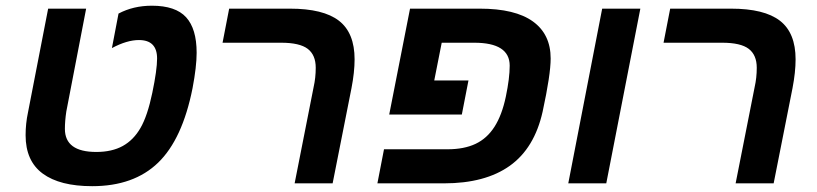

<svg xmlns="http://www.w3.org/2000/svg" viewBox="-20 -636 2834 666"><path d="M299.8 9.8Q187.5 9.8 128.2 -33.9Q68.8 -77.6 68.8 -167Q68.8 -207.5 77.1 -246.1L147 -606H278.8L210 -249Q205.1 -216.3 205.1 -189Q205.1 -108.9 314 -108.9Q368.2 -108.9 405.8 -129.6Q443.4 -150.4 467.5 -192.4Q491.7 -234.4 508.3 -314Q524.9 -393.6 524.9 -433.1Q524.9 -497.1 461.9 -497.1Q420.4 -497.1 368.2 -469.2L391.1 -588.9Q442.4 -616.2 506.8 -616.2Q588.9 -616.2 625.5 -576.2Q662.1 -536.1 662.1 -453.1Q662.1 -404.8 647.9 -330.1Q612.8 -153.3 528.6 -71.8Q444.3 9.8 299.8 9.8Z M1075.2 -400.9Q1075.2 -445.3 1047.4 -466.6Q1019.5 -487.8 955.1 -487.8H752L774.9 -606H985.8Q1101.6 -606 1155.8 -564Q1210 -522 1210 -430.2Q1210 -385.7 1199.2 -330.1L1133.8 0H1002L1067.9 -334Q1075.2 -366.2 1075.2 -400.9Z M1289.1 0 1312 -118.2H1532.2Q1589.8 -118.2 1629.6 -137Q1669.4 -155.8 1695.3 -196.3Q1721.2 -236.8 1734.6 -300.8Q1748 -364.7 1748 -408.2Q1748 -487.8 1625 -487.8H1512.2L1486.3 -356.9H1605L1582 -238.8H1330.1L1402.3 -606H1644Q1767.1 -606 1828.6 -561.5Q1890.1 -517.1 1890.1 -433.1Q1890.1 -377.4 1862.3 -249Q1834 -122.1 1748.5 -61Q1663.1 0 1520 0Z M2068.8 -606H2201.2L2083 0H1951.2Z M2605 -400.9Q2605 -445.3 2577.1 -466.6Q2549.3 -487.8 2484.9 -487.8H2281.7L2304.7 -606H2515.6Q2631.3 -606 2685.5 -564Q2739.7 -522 2739.7 -430.2Q2739.7 -385.7 2729 -330.1L2663.6 0H2531.7L2597.7 -334Q2605 -366.2 2605 -400.9Z"/></svg>

Font: Liberation Sans
Style: Bold Italic
Weight: 700
Italic angle: -12°
Designer: Steve Matteson
Foundry: Ascender Corporation
Version: Version 2.1.5